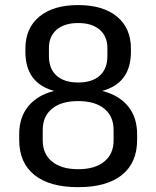

<svg xmlns="http://www.w3.org/2000/svg" viewBox="-20 -738 631 775"><path d="M533.5 -173.5Q533.5 -81 472.2 -31.8Q411 17.5 295.5 17.5Q180 17.5 118.8 -31.8Q57.5 -81 57.5 -173.5V-196Q57.5 -264.5 94.2 -309.2Q131 -354 198.5 -371Q82.5 -402.5 82.5 -529V-541.5Q82.5 -624.5 138.8 -671Q195 -717.5 295.5 -717.5Q396 -717.5 452.2 -671Q508.5 -624.5 508.5 -541.5V-529Q508.5 -402.5 392.5 -371Q460 -354 496.8 -309.2Q533.5 -264.5 533.5 -196ZM295.5 -405Q352 -405 382.8 -432.8Q413.5 -460.5 413.5 -511.5V-544Q413.5 -591.5 382.2 -618.2Q351 -645 295.5 -645Q240 -645 208.8 -618.2Q177.5 -591.5 177.5 -544V-511.5Q177.5 -460.5 208.2 -432.8Q239 -405 295.5 -405ZM295.5 -55Q363 -55 400.8 -85.8Q438.5 -116.5 438.5 -171V-213.5Q438.5 -268.5 401 -299.2Q363.5 -330 295.5 -330Q227.5 -330 190 -299.2Q152.5 -268.5 152.5 -213.5V-171Q152.5 -116.5 190.2 -85.8Q228 -55 295.5 -55Z"/></svg>

Font: MFEK Sans
Style: Regular
Weight: 400
Designer: Owen Earl
Foundry: indestructible type*
Version: Version 0.001; ttfautohint (v1.8.4.7-5d5b)